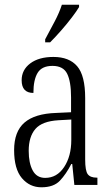

<svg xmlns="http://www.w3.org/2000/svg" viewBox="-20 -786 469 816"><path d="M156 10Q106 10 73 -29Q40 -68 40 -148Q40 -227 84 -265Q128 -303 218 -306L282 -309V-372Q282 -439 265.5 -472.5Q249 -506 203 -506Q158 -506 140 -476.5Q122 -447 122 -391Q72 -391 72 -445Q72 -489 108.5 -516.5Q145 -544 207 -544Q274 -544 308 -504.5Q342 -465 342 -369V-108Q342 -60 353 -45.5Q364 -31 391 -31H394V0H296L287 -89H283Q261 -46 234.5 -18Q208 10 156 10ZM172 -30Q222 -30 252.5 -76Q283 -122 283 -191V-278L229 -275Q159 -271 130.5 -238Q102 -205 102 -145Q102 -93 119 -61.5Q136 -30 172 -30ZM172 -619Q194 -660 213 -696Q232 -732 243 -766H316V-756Q306 -739 285.5 -712Q265 -685 240 -656.5Q215 -628 193 -606H172Z"/></svg>

Font: Noto Serif Ethiopic ExtraCondensed Light
Style: Regular
Weight: 300
Width: 2
Designer: Monotype Design Team
Foundry: Monotype Imaging Inc.
Version: Version 2.102; ttfautohint (v1.8.4.7-5d5b)